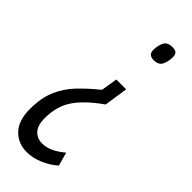

<svg xmlns="http://www.w3.org/2000/svg" viewBox="-284 -569 815 815"><g transform="rotate(45 123.5 -161.5)"><path d="M194 -272 178 -165Q104 -113 70 -63Q36 -13 36 58Q36 103 55.5 123Q75 143 104 143Q151 143 204 98L221 159Q191 185 155 200Q119 215 84 215Q31 215 -2.5 179.5Q-36 144 -36 76Q-36 9 -15.5 -38.5Q5 -86 41 -123.5Q77 -161 123 -198L135 -272ZM238 -507Q237 -479 227 -460.5Q217 -442 189 -442Q156 -442 157 -474Q158 -502 168 -520Q178 -538 206 -538Q224 -538 231 -531Q238 -524 238 -507Z"/></g></svg>

Font: Georama Condensed
Style: Italic
Weight: 400
Width: 3
Italic angle: -9°
Designer: Jean-Baptiste Levee
Foundry: Production Type
Version: Version 1.000